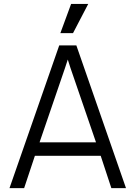

<svg xmlns="http://www.w3.org/2000/svg" viewBox="-20 -966 696 986"><path d="M28.8 0 284.2 -732.9H372.1L627 0H551.8L497.1 -166H159.2L104 0ZM183.1 -234.9H473.1L341.8 -617.2L328.1 -660.2L314 -617.2ZM290 -795.9 345.2 -945.8H433.1L355 -795.9Z"/></svg>

Font: Kreadon
Style: Regular
Weight: 400
Designer: kohakuno
Foundry: StudioGnu
Version: Version 1.000;Glyphs 3.1.2 (3151)